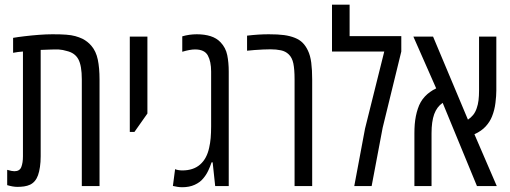

<svg xmlns="http://www.w3.org/2000/svg" viewBox="-20 -784 2148 809"><path d="M53.2 3.4Q43.9 3.4 32.7 1.5Q21.5 -0.5 10.3 -3.9V-68.4Q30.3 -62.5 40.5 -62.5Q63 -62.5 69.8 -80.3Q76.7 -98.1 76.7 -125.5V-566.9Q66.4 -566.4 55.9 -564.9Q45.4 -563.5 35.2 -561.5V-624.5Q54.2 -627.9 83.3 -631.3Q112.3 -634.8 143.6 -637.2Q174.8 -639.6 201.2 -639.6Q236.3 -639.6 258.8 -637.9Q281.2 -636.2 297.1 -631.8Q313 -627.4 327.6 -620.6Q338.9 -614.7 348.1 -607.4Q357.4 -600.1 365.2 -590.8Q384.8 -567.9 392.1 -532.7Q399.4 -497.6 399.4 -449.2V0H324.7V-449.7Q324.7 -507.3 310.1 -534.4Q295.4 -561.5 260.7 -569.3Q246.1 -574.2 225.6 -575.7Q216.8 -575.7 198.2 -575.4Q179.7 -575.2 151.4 -573.7V-125.5Q151.4 -101.1 148.4 -80.8Q145.5 -60.5 140.1 -45.4Q129.9 -17.1 106.9 -5.9Q95.2 -0.5 81.3 1.5Q67.4 3.4 53.2 3.4Z M526.9 -228V-629.9H601.1V-305.7L546.4 -228Z M748 4.9Q738.3 4.9 728.5 3.4Q718.8 2 708.5 -0.5L717.8 -71.3Q722.7 -68.8 731.2 -67.4Q739.7 -65.9 748 -65.9Q794.9 -65.9 823.2 -90.8Q851.6 -115.7 861.3 -161.6Q865.7 -180.2 867.7 -202.6Q869.6 -225.1 869.6 -252V-482.4Q869.6 -524.9 855.7 -550.3Q841.8 -575.7 801.8 -575.7Q791 -575.7 777.6 -573.2Q764.2 -570.8 748 -565.9V-630.9Q777.8 -639.6 809.1 -639.6Q841.8 -639.6 867.2 -631.6Q892.6 -623.5 909.2 -606Q931.2 -583 937.5 -551.8Q943.8 -520.5 943.8 -482.4V0H886.7L876 -100.1H871.6Q865.7 -82.5 857.2 -64.5Q848.6 -46.4 835.9 -31.7Q822.8 -15.6 800.3 -5.4Q777.8 4.9 748 4.9Z M1221.2 0V-449.7Q1221.2 -491.2 1216.1 -516.4Q1210.9 -541.5 1196.3 -555.2Q1183.1 -567.9 1163.8 -572Q1144.5 -576.2 1119.6 -576.2Q1106.4 -576.2 1088.4 -575.4Q1070.3 -574.7 1052.2 -573.2Q1034.2 -571.8 1021 -570.3V-633.8Q1045.4 -636.7 1068.4 -638.2Q1091.3 -639.6 1112.3 -639.6Q1151.4 -639.6 1176.8 -636.2Q1202.1 -632.8 1222.7 -624.5Q1242.2 -616.7 1255.1 -603.8Q1268.1 -590.8 1277.3 -571.3Q1287.6 -550.3 1291.5 -519.8Q1295.4 -489.3 1295.4 -449.2V0Z M1472.7 0 1518.1 -242.2 1599.1 -566.9H1378.9V-764.2H1453.1V-631.8H1670.9V-566.9L1592.3 -245.6L1545.9 0Z M1726.1 0V-222.7Q1726.1 -242.2 1727.5 -260Q1729 -277.8 1732.2 -294.2Q1735.4 -310.5 1740.7 -326.2Q1750.5 -356.4 1770.3 -377.4Q1790 -398.4 1817.9 -411.6L1721.7 -629.9H1804.7L1951.7 -279.8Q1964.8 -288.6 1974.1 -300.3Q1983.4 -312 1988.8 -328.6Q1994.1 -343.3 1996.3 -361.6Q1998.5 -379.9 1998.5 -402.3V-629.9H2071.3V-402.3Q2071.3 -380.9 2067.6 -350.6Q2064 -320.3 2053.2 -293.5Q2044.4 -271 2026.6 -251.5Q2008.8 -231.9 1979 -218.3L2073.2 0H1989.7L1845.2 -350.6Q1832.5 -341.8 1824 -330.3Q1815.4 -318.8 1809.6 -303.2Q1798.3 -272 1798.3 -222.7V0Z"/></svg>

Font: Open Sans Condensed
Style: Regular
Weight: 400
Width: 3
Designer: Monotype Design Team
Foundry: Monotype Imaging Inc.
Version: Version 3.000